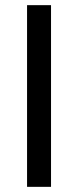

<svg xmlns="http://www.w3.org/2000/svg" viewBox="-20 -725 302 745"><path d="M85 0V-705H178V0Z"/></svg>

Font: Nunito Sans 12pt Medium
Style: Regular
Weight: 500
Designer: Vernon Adams
Foundry: Vernon Adams
Version: Version 3.101;gftools[0.9.27]